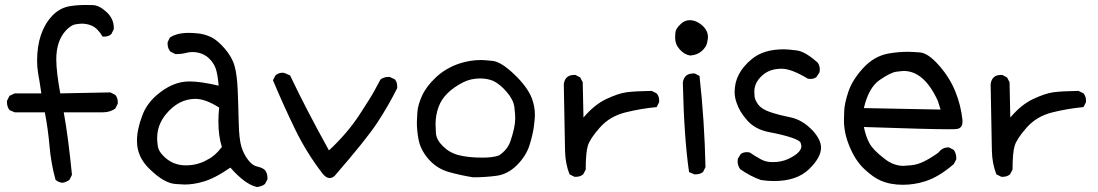

<svg xmlns="http://www.w3.org/2000/svg" viewBox="-20 -718 4411 771"><path d="M230 16Q214 14 203 4Q185 -61 179 -130.5Q173 -200 160 -267H39L18 -276Q8 -290 8 -307V-313L18 -333L39 -343H146Q140 -386 133 -424Q129 -448 129 -474Q129 -590 190 -655Q218 -684 254 -692Q285 -698 323 -698Q328 -698 353 -697.5Q378 -697 407.5 -670Q437 -643 437 -606V-601L427 -581Q416 -571 398 -571H392Q372 -605 348 -615Q330 -623 308 -623Q302 -623 284 -620.5Q266 -618 245 -596Q206 -554 206 -480Q206 -430 222 -343L423 -347L443 -337Q453 -325 453 -308V-302L443 -282Q422 -267 393 -267H236Q254 -168 269 -16L259 4Q246 14 230 16Z M1012 33Q965 23 905 -45Q840 0 794 12Q757 23 721 23L687 21Q640 19 580 -40Q530 -88 530 -152Q530 -198 551 -253Q567 -298 606 -333Q671 -391 740 -391Q786 -391 858 -374Q854 -421 846 -443.5Q838 -466 818 -485Q791 -509 752 -509Q738 -509 725 -505Q709 -501 694 -501H684L664 -511Q653 -524 653 -542V-548L662 -567Q690 -586 738 -586Q755 -586 778 -583.5Q801 -581 826.5 -569.5Q852 -558 882 -523.5Q912 -489 922 -453Q932 -417 934.5 -357Q937 -297 938.5 -228Q940 -159 949.5 -128.5Q959 -98 976.5 -75.5Q994 -53 1013.5 -49Q1033 -45 1044 -35Q1054 -22 1054 -4V2L1044 21Q1031 31 1012 33ZM726 -54Q775 -54 815 -78Q844 -92 871 -128Q857 -171 857 -230Q857 -257 860 -286Q805 -321 765 -321Q697 -321 646 -259Q611 -216 611 -163Q611 -153 613.5 -132.5Q616 -112 635 -93Q672 -54 726 -54Z M1304 -3Q1290 -3 1276 -20Q1211 -104 1164 -201Q1117 -298 1076 -396L1086 -415Q1098 -426 1115 -426Q1123 -426 1145 -415Q1208 -282 1301 -114Q1375 -183 1424 -258Q1473 -333 1484.5 -355.5Q1496 -378 1508 -399Q1522 -409 1539 -409H1545L1566 -399Q1575 -388 1575 -371V-364Q1539 -292 1494.5 -224.5Q1450 -157 1324 -12Q1314 -3 1304 -3Z M1880 -6Q1829 -14 1781.5 -27.5Q1734 -41 1700.5 -79.5Q1667 -118 1660 -162Q1654 -194 1654 -227Q1654 -239 1656 -267.5Q1658 -296 1674.5 -333Q1691 -370 1730 -407Q1769 -444 1825 -463Q1868 -477 1912 -477Q1924 -477 1958 -473.5Q1992 -470 2044.5 -420Q2097 -370 2115 -325Q2128 -292 2128 -256Q2128 -243 2124 -211Q2120 -179 2106.5 -135.5Q2093 -92 2056 -55Q2019 -18 1973 -12Q1927 -6 1880 -6ZM1917 -85Q1960 -85 1984 -94Q2017 -116 2029 -149Q2049 -207 2049 -243Q2049 -259 2045.5 -288Q2042 -317 2015 -348.5Q1988 -380 1961 -393Q1937 -403 1909 -403Q1871 -403 1841 -388Q1762 -348 1741 -288Q1729 -256 1729 -218Q1729 -211 1730.5 -184Q1732 -157 1759 -130.5Q1786 -104 1822 -95Q1861 -85 1917 -85Z M2293 -8H2287L2267 -18Q2250 -61 2249 -113Q2248 -165 2244 -380Q2249 -417 2285 -417H2291L2310 -407L2320 -388L2323 -246Q2367 -298 2415 -320.5Q2463 -343 2496 -347.5Q2529 -352 2597 -353L2617 -343Q2627 -331 2627 -314V-308L2617 -288Q2553 -282 2491 -266.5Q2429 -251 2389 -206Q2349 -161 2340.5 -132.5Q2332 -104 2332 -37L2322 -18Q2310 -8 2293 -8Z M2774 -18H2768L2747 -27Q2727 -164 2722 -386Q2727 -423 2764 -423H2770L2789 -413Q2809 -233 2813 -47L2803 -27Q2791 -18 2774 -18ZM2751 -495Q2728 -499 2709.5 -519.5Q2691 -540 2691 -567Q2691 -570 2692 -586.5Q2693 -603 2714 -622Q2730 -637 2749 -637Q2780 -637 2807 -609Q2823 -591 2823 -569Q2823 -564 2819.5 -546.5Q2816 -529 2798 -513Q2780 -497 2751 -495Z M3088 9Q3063 9 3036 5Q2991 -11 2952 -39Q2942 -54 2942 -70L2943 -81L2955 -100Q2965 -107 2979 -107L2990 -106Q3012 -91 3036 -78Q3056 -67 3082 -67Q3118 -67 3146 -80Q3198 -105 3198 -131Q3198 -135 3195 -144.5Q3192 -154 3158 -165.5Q3124 -177 3068.5 -187.5Q3013 -198 2981 -234Q2949 -270 2938 -305Q2930 -327 2930 -349Q2930 -424 2998 -480Q3045 -520 3127 -520Q3145 -520 3179.5 -515.5Q3214 -511 3264 -466Q3272 -454 3272 -439L3271 -428L3259 -409Q3249 -401 3235 -401L3224 -402Q3158 -442 3119 -442Q3078 -442 3051 -423Q3009 -392 3009 -350Q3009 -346 3010 -331.5Q3011 -317 3024.5 -298.5Q3038 -280 3071 -268.5Q3104 -257 3153.5 -247Q3203 -237 3245 -192Q3277 -156 3277 -125Q3277 -85 3228 -38Q3179 9 3088 9Z M3605 24Q3555 24 3516 7Q3486 -6 3450 -40Q3414 -74 3391 -131Q3369 -183 3369 -236Q3369 -241 3370 -271.5Q3371 -302 3386.5 -349Q3402 -396 3445.5 -444Q3489 -492 3547 -503Q3588 -510 3626 -510Q3641 -510 3674 -507.5Q3707 -505 3750.5 -455.5Q3794 -406 3816.5 -350Q3839 -294 3845 -235V-230Q3845 -203 3822 -200Q3816 -199 3789 -199Q3709 -199 3449 -208Q3457 -169 3471.5 -142.5Q3486 -116 3530 -82Q3567 -52 3608 -52Q3614 -52 3640 -54.5Q3666 -57 3694 -71.5Q3722 -86 3748 -105Q3764 -126 3787 -126H3791L3810 -116Q3820 -102 3820 -84V-78L3810 -59Q3748 -6 3695 10Q3652 24 3605 24ZM3757 -278 3746 -313Q3691 -433 3609 -433Q3603 -433 3579.5 -430Q3556 -427 3512 -396.5Q3468 -366 3449 -284Z M4007 -8H4001L3981 -18Q3964 -61 3963 -113Q3962 -165 3958 -380Q3963 -417 3999 -417H4005L4024 -407L4034 -388L4037 -246Q4081 -298 4129 -320.5Q4177 -343 4210 -347.5Q4243 -352 4311 -353L4331 -343Q4341 -331 4341 -314V-308L4331 -288Q4267 -282 4205 -266.5Q4143 -251 4103 -206Q4063 -161 4054.5 -132.5Q4046 -104 4046 -37L4036 -18Q4024 -8 4007 -8Z"/></svg>

Font: Xiaolai SC
Style: Regular
Weight: 400
Designer: Nozomi Seto 瀬戸のぞみ
Version: Version 3.11;December 4, 2020;FontCreator 13.0.0.2613 64-bit